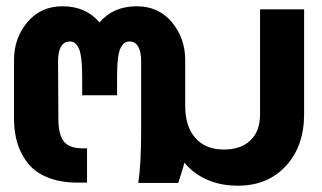

<svg xmlns="http://www.w3.org/2000/svg" viewBox="-20 -585 1030 615"><path d="M355 -279.8H243.2V-341.8Q243.2 -377 240 -399.9Q236.8 -422.9 230.7 -433.6Q224.6 -444.3 218.3 -448.2Q211.9 -452.1 203.1 -452.1Q185.1 -452.1 175.5 -435.8Q166 -419.4 166 -390.1L167 -205.1Q167 -153.8 184.6 -131.8Q202.1 -109.9 244.1 -109.9H258.8V0H229Q174.8 0 134.5 -15.9Q94.2 -31.7 70.8 -60.3Q47.4 -88.9 36.1 -125Q24.9 -161.1 24.9 -205.1V-393.1Q24.9 -462.9 67.6 -513.9Q110.4 -564.9 180.2 -564.9Q254.9 -564.9 298.8 -513.2Q342.8 -564.9 418 -564.9Q487.8 -564.9 530.5 -513.9Q573.2 -462.9 573.2 -393.1V-246.1Q573.2 -179.7 606 -142.8Q638.7 -106 696.8 -106Q751.5 -106 782.2 -135.3Q813 -164.6 813 -219.2V-555.2H954.1V-219.2Q954.1 -116.7 895.8 -53.5Q837.4 9.8 742.2 9.8Q686 9.8 642.1 -10Q598.1 -29.8 570.8 -64Q567.9 -51.8 560.3 -28.6Q552.7 -5.4 550.8 1H422.9Q432.1 -60.1 432.1 -165V-390.1Q432.1 -419.4 422.6 -435.8Q413.1 -452.1 395 -452.1Q386.2 -452.1 379.9 -448.2Q373.5 -444.3 367.4 -433.6Q361.3 -422.9 358.2 -399.9Q355 -377 355 -341.8Z"/></svg>

Font: LT Superior
Style: Bold
Weight: 400
Designer: Daniel Lyons
Foundry: LyonsType
Version: Version 1.000